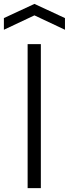

<svg xmlns="http://www.w3.org/2000/svg" viewBox="-49 -967 354 987"><path d="M-29 -874 128 -947 285 -874V-814L128 -888L-29 -814ZM93 -740H161V0H93Z"/></svg>

Font: EncodeSans
Style: Light
Weight: 300
Designer: Pablo Impallari, Andres Torresi
Foundry: Pablo Impallari, Andres Torresi
Version: Version 1.000; ttfautohint (v1.4.1)